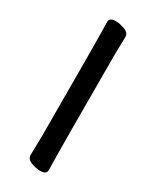

<svg xmlns="http://www.w3.org/2000/svg" viewBox="-192 -771 687 847"><g transform="rotate(30 152.0 -347.5)"><path d="M173 22Q151 22 126 12.5Q101 3 101 -18L103 -107Q103 -589 100 -695Q100 -717 132 -717Q153 -717 178 -707.5Q203 -698 203 -677L201 -588Q201 -106 204 0Q204 22 173 22Z"/></g></svg>

Font: LXGW ZhenKai
Style: Regular
Weight: 400
Designer: LXGW / Fontworks Inc.
Foundry: LXGW / Fontworks Inc.
Version: Version 0.800;June 8, 2025